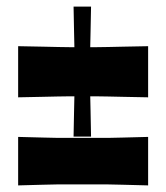

<svg xmlns="http://www.w3.org/2000/svg" viewBox="-20 -650 504 582"><path d="M35 -235Q84 -234 112 -233Q140 -232 157.5 -232Q175 -232 191 -232Q207 -232 232 -232Q257 -232 273 -232Q289 -232 306.5 -232Q324 -232 352 -233Q380 -234 429 -235V-88Q380 -89 352 -90Q324 -91 306.5 -91Q289 -91 273 -91Q257 -91 232 -91Q205 -91 188 -91Q171 -91 153.5 -91Q136 -91 109 -90Q82 -89 35 -88ZM35 -510Q84 -509 112 -508.5Q140 -508 157.5 -507.5Q175 -507 191 -507Q207 -507 232 -507Q257 -507 273 -507Q289 -507 306.5 -507.5Q324 -508 352 -508.5Q380 -509 429 -510V-355Q380 -356 352 -356.5Q324 -357 306.5 -357.5Q289 -358 273 -358Q257 -358 232 -358Q205 -358 188 -358Q171 -358 153.5 -357.5Q136 -357 109 -356.5Q82 -356 35 -355ZM203 -236Q204 -285 204.5 -313Q205 -341 205.5 -358.5Q206 -376 206 -392Q206 -408 206 -433Q206 -458 206 -474Q206 -490 205.5 -507.5Q205 -525 204.5 -553Q204 -581 203 -630H256Q255 -581 254.5 -553Q254 -525 253.5 -507.5Q253 -490 253 -474.5Q253 -459 253 -434Q253 -409 253 -393Q253 -377 253.5 -359.5Q254 -342 254.5 -314Q255 -286 256 -236Z"/></svg>

Font: Ojuju ExtraLight ExtraBold
Style: Regular
Weight: 800
Version: Version 1.000